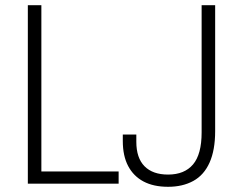

<svg xmlns="http://www.w3.org/2000/svg" viewBox="-20 -706 933 738"><path d="M87 0V-686H139V-47H436V0ZM626 12Q570 12 531.5 -8.5Q493 -29 472.5 -68Q452 -107 452 -164V-189H504V-161Q504 -99 535.5 -67Q567 -35 626 -35Q689 -35 722 -74Q755 -113 755 -197V-686H807V-202Q807 -129 785.5 -81Q764 -33 723 -10.5Q682 12 626 12Z"/></svg>

Font: Archivo SemiCondensed Thin
Style: Regular
Weight: 250
Width: 4
Designer: Hector Gatti
Foundry: Omnibus-Type
Version: Version 2.001